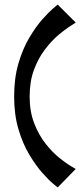

<svg xmlns="http://www.w3.org/2000/svg" viewBox="-20 -623 367 842"><path d="M233 199Q233 199 213.5 183Q194 167 166 135.5Q138 104 109 56Q80 8 61 -56Q42 -120 42 -200Q42 -281 61 -345.5Q80 -410 109 -458.5Q138 -507 166 -538.5Q194 -570 213.5 -586.5Q233 -603 233 -603L312 -524Q308 -521 286.5 -507.5Q265 -494 235.5 -469Q206 -444 177 -406Q148 -368 129 -317Q110 -266 110 -200Q110 -133 130.5 -81Q151 -29 181 8.5Q211 46 241 70Q271 94 291.5 106Q312 118 312 118Z"/></svg>

Font: Darker Grotesque
Style: Bold
Weight: 700
Designer: Gabriel Lam
Foundry: TypeRant
Version: Version 1.000;gftools[0.9.28]